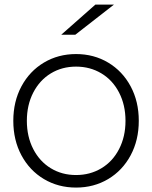

<svg xmlns="http://www.w3.org/2000/svg" viewBox="-20 -826 673 850"><path d="M484.4 -805.6 313.3 -672.2H251.1L402.2 -805.6ZM38.9 -291.1Q38.9 -376.7 75 -443.9Q111.1 -511.1 174.4 -548.9Q237.8 -586.7 316.7 -586.7Q395.6 -586.7 458.9 -548.9Q522.2 -511.1 558.3 -443.9Q594.4 -376.7 594.4 -291.1Q594.4 -205.6 558.3 -138.3Q522.2 -71.1 458.9 -33.3Q395.6 4.4 316.7 4.4Q237.8 4.4 174.4 -33.3Q111.1 -71.1 75 -138.3Q38.9 -205.6 38.9 -291.1ZM535.6 -291.1Q535.6 -361.1 507.2 -416.1Q478.9 -471.1 428.9 -501.1Q378.9 -531.1 316.7 -531.1Q254.4 -531.1 205 -501.1Q155.6 -471.1 127.2 -416.1Q98.9 -361.1 98.9 -291.1Q98.9 -221.1 127.2 -166.1Q155.6 -111.1 205 -81.1Q254.4 -51.1 316.7 -51.1Q378.9 -51.1 428.9 -81.1Q478.9 -111.1 507.2 -166.1Q535.6 -221.1 535.6 -291.1Z"/></svg>

Font: Paperlogy 3 Light
Style: Regular
Weight: 300
Designer: redesigned by Lee Juim, glyphs from Gmarket Sans & Montserrat
Foundry: PT&
Version: Version 1.001